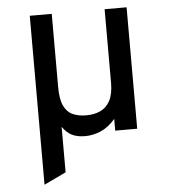

<svg xmlns="http://www.w3.org/2000/svg" viewBox="-51 -558 719 805"><g transform="rotate(-5 308.0 -155.5)"><path d="M104 200V-511H196.5V-203.5Q196.5 -151.5 209.8 -123.8Q223 -96 247.2 -85.2Q271.5 -74.5 304 -74.5Q337 -74.5 363 -86.2Q389 -98 404 -126Q419 -154 419 -201.5V-511H511.5V0H419V-49.5Q390 -15.5 357.2 -1.8Q324.5 12 291.5 12Q259.5 12 237 1.2Q214.5 -9.5 196.5 -35.5V156Z"/></g></svg>

Font: Overpass Mono Light Medium
Style: Regular
Weight: 500
Monospace: yes
Version: Version 4.000